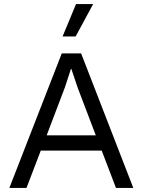

<svg xmlns="http://www.w3.org/2000/svg" viewBox="-20 -922 700 942"><path d="M437 -902 351 -743H287L353 -902ZM549 0 479 -183H180L110 0H26L283 -660H378L634 0ZM209 -258H450L361 -492L330 -584H328L299 -495Z"/></svg>

Font: Elaine Sans
Style: Regular
Weight: 400
Designer: Wei Huang
Foundry: Wei Huang
Version: Version 2.001;December 24, 2019;FontCreator 12.0.0.2547 64-b